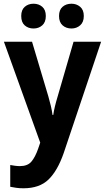

<svg xmlns="http://www.w3.org/2000/svg" viewBox="-20 -771 564 1031"><path d="M1 -547H152L240 -252Q247 -228 253 -202.5Q259 -177 262 -154H266Q269 -175 275 -200Q281 -225 289 -251L375 -547H523L322 51Q289 146 240.5 193Q192 240 106 240Q84 240 67 237.5Q50 235 35 232V115Q46 117 59.5 119Q73 121 87 121Q128 121 148.5 97Q169 73 185 27L196 -5ZM94 -685Q94 -718 113 -734.5Q132 -751 160 -751Q188 -751 207 -734.5Q226 -718 226 -685Q226 -652 207 -635Q188 -618 160 -618Q132 -618 113 -634.5Q94 -651 94 -685ZM297 -685Q297 -718 316 -734.5Q335 -751 364 -751Q391 -751 410.5 -734.5Q430 -718 430 -685Q430 -652 410.5 -635Q391 -618 364 -618Q335 -618 316 -635Q297 -652 297 -685Z"/></svg>

Font: Noto Sans Lao UI SemCond
Style: Bold
Weight: 700
Width: 4
Designer: Monotype Design Team
Foundry: Monotype Imaging Inc.
Version: Version 2.000; ttfautohint (v1.8.4.7-5d5b)